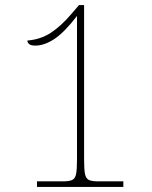

<svg xmlns="http://www.w3.org/2000/svg" viewBox="-20 -738 599 758"><path d="M126 0V-22H228Q253 -22 265 -27.5Q277 -33 280.5 -51.5Q284 -70 284 -108V-675Q234 -610 194.5 -584Q155 -558 120 -558Q102 -558 95 -564Q88 -570 88 -578Q140 -582 180.5 -608.5Q221 -635 261 -682L292 -718H312V-108Q312 -70 315.5 -51.5Q319 -33 331 -27.5Q343 -22 368 -22H467V0Z"/></svg>

Font: Noto Serif Bengali Thin
Style: Regular
Weight: 250
Version: Version 2.003